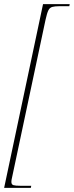

<svg xmlns="http://www.w3.org/2000/svg" viewBox="-43 -780 357 928"><path d="M-23 128 165 -760H294L292 -750H243Q222 -750 209.5 -746.5Q197 -743 190.5 -729.5Q184 -716 177 -684L15 79Q12 91 12 99Q12 112 22 115Q32 118 56 118H108L106 128Z"/></svg>

Font: Noto Serif Display ExtraCondensed Thin
Style: Italic
Weight: 100
Width: 2
Italic angle: -12°
Designer: Monotype Design Team
Foundry: Monotype Imaging Inc.
Version: Version 2.009